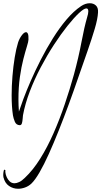

<svg xmlns="http://www.w3.org/2000/svg" viewBox="-38 -804 626 1187"><path d="M74 363Q43 363 17.5 345.5Q-8 328 -17 291Q-18 289 -18 278Q-18 265 -15 252Q-12 239 -4 250Q-6 251 -4.5 263.5Q-3 276 3.5 291Q10 306 22 317.5Q34 329 52 329Q64 329 80.5 321.5Q97 314 116 295Q166 248 210.5 177Q255 106 293 19.5Q331 -67 362.5 -160Q394 -253 419 -343Q448 -450 465.5 -543Q483 -636 501 -698Q508 -720 508 -734Q508 -752 496 -752Q481 -752 450 -723Q419 -694 379 -644Q339 -594 296 -528Q253 -462 214 -388Q175 -314 146 -238Q117 -162 104 -91Q103 -84 102 -69Q101 -54 97.5 -42Q94 -30 84 -30Q62 -31 53.5 -52Q45 -73 42 -91Q34 -144 34 -215Q34 -272 39 -333Q44 -394 53 -449Q62 -504 74 -542Q82 -566 96.5 -585.5Q111 -605 123 -605Q130 -605 134.5 -595Q139 -585 138 -559Q138 -548 128.5 -517.5Q119 -487 106.5 -439Q94 -391 85 -328Q76 -265 76 -189Q76 -153 79 -114Q88 -142 106.5 -192Q125 -242 152.5 -305Q180 -368 214.5 -435.5Q249 -503 289 -567Q329 -631 373 -683Q417 -735 463 -766Q490 -784 517 -784Q540 -784 555 -770Q570 -756 568 -727Q566 -687 547.5 -625Q529 -563 502.5 -487Q476 -411 447 -328Q419 -246 388 -161.5Q357 -77 325.5 2Q294 81 264 147.5Q234 214 206.5 261.5Q179 309 156 331Q139 347 117 355Q95 363 74 363Z"/></svg>

Font: Inspiration
Style: Regular
Weight: 400
Designer: Robert E. Leuschke
Foundry: Robert E. Leuschke
Version: Version 2.010; ttfautohint (v1.8.3)